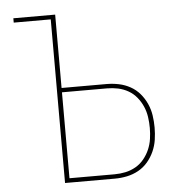

<svg xmlns="http://www.w3.org/2000/svg" viewBox="-52 -786 805 837"><g transform="rotate(-5 350.0 -367.5)"><path d="M199 0V-716H37V-735H220V-414H417Q444 -414 470.5 -408.5Q497 -403 520.5 -390Q544 -377 561.5 -356.5Q579 -336 590 -311.5Q601 -287 605 -260.5Q609 -234 609 -207Q609 -180 605 -153.5Q601 -127 590 -102.5Q579 -78 561.5 -57.5Q544 -37 520.5 -24Q497 -11 470.5 -5.5Q444 0 417 0ZM417 -19Q442 -19 465.5 -24Q489 -29 510 -41Q531 -53 546.5 -72Q562 -91 571.5 -113Q581 -135 584.5 -159Q588 -183 588 -207Q588 -231 584.5 -255Q581 -279 571.5 -301Q562 -323 546.5 -342Q531 -361 510 -373Q489 -385 465.5 -390Q442 -395 417 -395H220V-19Z"/></g></svg>

Font: Iosevka Aile Thin
Style: Regular
Weight: 100
Designer: Belleve Invis
Foundry: Belleve Invis
Version: Version 31.1.0; ttfautohint (v1.8.4)